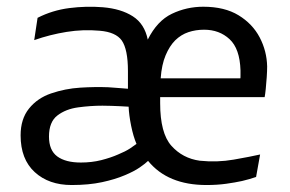

<svg xmlns="http://www.w3.org/2000/svg" viewBox="-20 -525 845 559"><path d="M188.5 13.7Q122.1 13.7 81.1 -23.9Q40 -61.5 40 -130.9Q40 -178.7 64.5 -209Q88.9 -239.3 128.4 -252.9Q169.9 -267.1 213.6 -269.8Q257.3 -272.5 294.9 -271L315.4 -269.5Q326.7 -268.6 334 -268.1L352.5 -266.6V-317.9Q352.5 -381.3 334.5 -407.2Q316.9 -431.6 270.5 -435.5Q222.2 -439.9 173.8 -432.1Q125.5 -424.3 79.6 -408.2L89.4 -473.1Q132.3 -495.1 181.9 -501.5Q231.4 -507.8 279.3 -503.9Q332.5 -499.5 366.7 -477.5Q400.9 -455.6 410.2 -409.7Q437.5 -464.4 480.5 -484.9Q523.4 -505.4 571.8 -505.4Q633.8 -505.4 674.6 -480.5Q715.3 -455.6 736.1 -416Q756.8 -376.5 757.8 -331.5Q757.8 -318.8 756.6 -300.5Q755.4 -282.2 753.7 -265.9Q752 -249.5 750.5 -242.2H446.3V-224.6Q446.3 -137.2 479 -100.6Q511.7 -64 561.5 -57.1Q612.3 -51.8 660.6 -60.3Q709 -68.8 737.3 -75.2L725.6 -9.8Q707.5 -3.4 684.6 2Q665 6.3 638.7 10Q612.3 13.7 581.1 13.7Q468.3 13.7 411.1 -56.6Q403.8 -49.3 387 -37.6Q370.1 -25.9 342.8 -14.6Q315.4 -2.9 277.1 5.4Q238.8 13.7 188.5 13.7ZM447.8 -296.9H679.7Q680.2 -296.4 680.2 -304.7V-320.3Q678.2 -383.3 648.4 -410.9Q618.7 -438.5 574.2 -438.5Q549.8 -438.5 528.6 -431.4Q507.3 -424.3 490.2 -407.7Q473.6 -391.1 462.2 -364Q450.7 -336.9 447.8 -296.9ZM215.3 -51.8Q247.1 -51.8 274.9 -58.8Q302.7 -65.9 323.7 -75.2Q345.2 -84 358.9 -93Q372.6 -102.1 377.4 -106Q368.2 -127.4 361.8 -158.7Q355.5 -189.9 354.5 -214.4L329.1 -215.8Q317.9 -216.3 304.4 -216.8Q291 -217.3 278.3 -217.3Q243.7 -217.3 207.5 -212.4Q171.4 -207.5 147 -188.7Q122.6 -169.9 122.6 -127.4Q122.6 -87.4 146.7 -69.6Q170.9 -51.8 215.3 -51.8Z"/></svg>

Font: Mako
Style: Regular
Weight: 400
Designer: vernon adams
Foundry: vernon adams
Version: Version 1.100; ttfautohint (v1.8.4.7-5d5b);gftools[0.9.33]